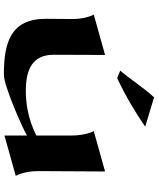

<svg xmlns="http://www.w3.org/2000/svg" viewBox="70 -890 834 1015"><g transform="rotate(90 487.5 -382.0)"><path d="M884 -166 886 -520 672 -460C675 -458 696 -414 696 -342V-157C602 -108 510 -101 460 -101C345 -101 269 -137 269 -248L270 -520L56 -460C59 -458 81 -414 80 -342L79 -209C78 -20 205 15 374 15C434 15 651 -81 696 -107V12L910 -48C907 -50 884 -94 884 -166ZM353 -600 392 -584C484 -626 577 -682 649 -732L494 -779C444 -725 398 -653 353 -600Z"/></g></svg>

Font: Coconat
Style: Bold
Weight: 900
Width: 8
Designer: Sara Lavazza
Foundry: Collletttivo
Version: Version 1.000;Glyphs 3.2 (3217)